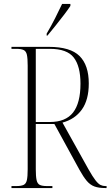

<svg xmlns="http://www.w3.org/2000/svg" viewBox="-20 -951 559 971"><path d="M38 0V-10H63Q87 -10 99.5 -16Q112 -22 116 -40.5Q120 -59 120 -95V-619Q120 -656 116 -674Q112 -692 99.5 -698Q87 -704 63 -704H38V-714H227Q336 -714 382.5 -667.5Q429 -621 429 -529Q429 -446 394 -397Q359 -348 296 -331L428 -94Q449 -57 463 -39Q477 -21 488.5 -15.5Q500 -10 513 -10H519V0H513Q479 0 457.5 -8Q436 -16 419 -36Q402 -56 382 -92L255 -324H161V-95Q161 -59 165 -40.5Q169 -22 181 -16Q193 -10 218 -10H245V0ZM232 -334Q312 -334 349.5 -382Q387 -430 387 -528Q387 -616 353 -660Q319 -704 232 -704H161V-334ZM216 -781Q239 -820 258.5 -858.5Q278 -897 294 -931H336V-921Q325 -904 304.5 -877Q284 -850 261.5 -822Q239 -794 220 -771H216Z"/></svg>

Font: Noto Serif Display Condensed ExtraLight
Style: Regular
Weight: 200
Width: 3
Designer: Monotype Design Team
Foundry: Monotype Imaging Inc.
Version: Version 2.009